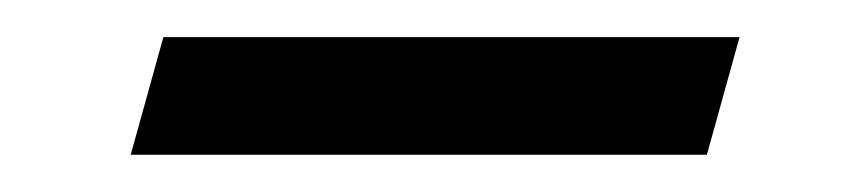

<svg xmlns="http://www.w3.org/2000/svg" viewBox="-20 -279 462 104"><path d="M50.8 -195.2 68.5 -258.9H380.6L362.9 -195.2Z"/></svg>

Font: Playfair 5pt SemiExpanded Light Black
Style: Italic
Weight: 900
Italic angle: -15.6°
Version: Version 2.001;gftools[0.9.30]